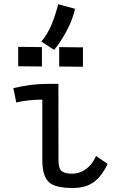

<svg xmlns="http://www.w3.org/2000/svg" viewBox="-20 -900 558 928"><path d="M179.9 -698.9Q209.7 -735.3 228 -778.4Q246.4 -821.6 261.3 -879.5L342.7 -857.5Q331.9 -807.6 303.8 -753.9Q275.8 -700.2 241.8 -658.9ZM67.9 -673.6 182.6 -672.3V-578.6L67.9 -579.8ZM266.1 -672.3 380.9 -671.1V-577.3L266.1 -578.6ZM203.6 -494.6H262.2Q262.2 -494.6 262.7 -126.5Q262.7 -85.9 277.8 -73.2Q293 -60.5 329.6 -60.5Q364.7 -60.5 395.5 -82.8Q426.3 -105 444.3 -146L500 -107.9Q472.7 -49.3 433.6 -20.3Q394.5 8.8 330.1 8.8Q264.2 8.8 230 -9.8Q184.6 -34.7 184.6 -124.5V-418.5Q117.7 -418.5 58.6 -404.8L44.4 -474.1Q132.8 -494.6 203.6 -494.6Z"/></svg>

Font: FantasqueSansM Nerd Font
Style: Regular
Weight: 400
Monospace: yes
Designer: Jany Belluz
Version: Version 1.8.0 ; ttfautohint (v1.8.2);Nerd Fonts 3.4.0